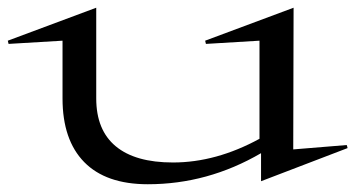

<svg xmlns="http://www.w3.org/2000/svg" viewBox="-46 -455 916 495"><path d="M-25.9 -350.1 202.1 -435.1V-201.2Q202.1 -119.6 252.4 -77.9Q302.7 -36.1 399.9 -36.1Q511.2 -36.1 623 -97.2V-350.1L484.9 -341.8L482.9 -350.1L710.9 -435.1L710 -69.8L848.1 -81.1L850.1 -73.2L627 12.2V-60.1Q489.7 20 335 20Q227.1 20 171.1 -37.1Q115.2 -94.2 115.2 -201.2V-350.1L-23.9 -341.8Z"/></svg>

Font: Halibut Exp
Style: Regular
Weight: 400
Width: 7
Designer: Matteo Maggi
Foundry: Collletttivo
Version: Version 3.080 | FøM Fix